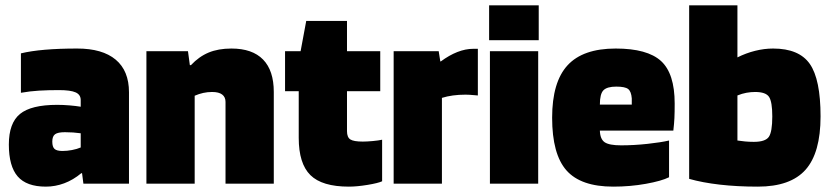

<svg xmlns="http://www.w3.org/2000/svg" viewBox="-20 -685 3100 716"><path d="M151 11Q79 11 46 -27Q13 -65 13 -146Q13 -226 54.5 -260Q96 -294 193 -294Q216 -294 239.5 -292Q263 -290 281 -287V-312Q281 -332 262 -340.5Q243 -349 200 -349Q159 -349 125.5 -347Q92 -345 58 -339V-486Q95 -495 147.5 -499.5Q200 -504 268 -504Q362 -504 411.5 -462.5Q461 -421 461 -341V0H291L286 -39H283Q253 -14 219.5 -1.5Q186 11 151 11ZM222 -192Q196 -192 185.5 -184.5Q175 -177 175 -157Q175 -137 183.5 -129.5Q192 -122 213 -122Q230 -122 248.5 -125.5Q267 -129 281 -135V-188Q267 -190 252.5 -191Q238 -192 222 -192Z M706 0H526V-494H681L688 -442H692Q722 -474 758 -489Q794 -504 843 -504Q921 -504 961 -463Q1001 -422 1001 -342V0H821V-305Q821 -323 808.5 -332.5Q796 -342 771 -342Q754 -342 738 -338.5Q722 -335 706 -328Z M1094 -345H1043V-494H1101L1122 -607H1274V-494H1398V-345H1274V-196Q1274 -173 1286.5 -165Q1299 -157 1333 -157Q1348 -157 1370 -159Q1392 -161 1405 -164V-9Q1390 -2 1350.5 4.5Q1311 11 1281 11Q1181 11 1137.5 -32Q1094 -75 1094 -171Z M1628 0H1448V-494H1616L1622 -456H1624Q1655 -479 1685.5 -491Q1716 -503 1745 -503H1762V-329Q1739 -331 1731.5 -331.5Q1724 -332 1716 -332Q1691 -332 1669 -329Q1647 -326 1628 -320Z M1989 -535H1804V-665H1989ZM1987 0H1807V-494H1987Z M2475 -161V-24Q2447 -10 2388.5 0.5Q2330 11 2267 11Q2146 11 2092.5 -49.5Q2039 -110 2039 -246Q2039 -379 2096.5 -441.5Q2154 -504 2276 -504Q2394 -504 2445 -457.5Q2496 -411 2496 -299Q2496 -265 2495 -244.5Q2494 -224 2491 -198H2217Q2218 -166 2235 -154.5Q2252 -143 2296 -143Q2344 -143 2394.5 -148.5Q2445 -154 2475 -161ZM2278 -362Q2244 -362 2230.5 -348.5Q2217 -335 2217 -295H2336V-318Q2334 -344 2322.5 -353Q2311 -362 2278 -362Z M2863 -504Q2960 -504 3000 -446.5Q3040 -389 3040 -251Q3040 -115 2984 -52Q2928 11 2806 11Q2729 11 2664 3.5Q2599 -4 2550 -18V-665H2730V-471Q2762 -487 2796 -495.5Q2830 -504 2863 -504ZM2860 -251Q2860 -305 2848 -323.5Q2836 -342 2796 -342Q2780 -342 2763.5 -339Q2747 -336 2730 -329V-161Q2743 -159 2758.5 -157.5Q2774 -156 2791 -156Q2834 -156 2847 -174.5Q2860 -193 2860 -251Z"/></svg>

Font: Blinker ExtraBold
Style: Regular
Weight: 800
Designer: Juergen Huber
Foundry: supertype
Version: Version 1.017;hotconv 1.0.117;makeotfexe 2.5.65602